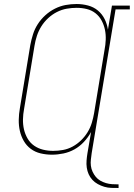

<svg xmlns="http://www.w3.org/2000/svg" viewBox="-20 -763 667 957"><path d="M571 174Q553 174 535 173.5Q517 173 500 168Q483 163 467.5 154.5Q452 146 440.5 133.5Q429 121 422 105.5Q415 90 412.5 72.5Q410 55 411.5 36.5Q413 18 416 0L434 -105Q419 -78 398 -55.5Q377 -33 351 -18.5Q325 -4 296 2Q267 8 239 8Q210 8 182.5 1.5Q155 -5 133.5 -21Q112 -37 98.5 -60.5Q85 -84 79 -110.5Q73 -137 73.5 -166Q74 -195 79 -223L131 -538Q136 -565 144.5 -592Q153 -619 168.5 -643Q184 -667 206 -687Q228 -707 254 -720Q280 -733 307 -738Q334 -743 362 -743Q391 -743 419 -735.5Q447 -728 468 -710.5Q489 -693 501.5 -668Q514 -643 518 -615L538 -735H627V-716H556L437 0Q435 16 433 32Q431 48 433 63.5Q435 79 441.5 93Q448 107 457.5 118.5Q467 130 480 137.5Q493 145 508 149.5Q523 154 539 155Q555 156 571 156ZM245 -11Q269 -11 294 -15.5Q319 -20 342 -32.5Q365 -45 384 -63.5Q403 -82 416.5 -104Q430 -126 437.5 -150.5Q445 -175 449 -199L501 -514Q506 -539 507 -565Q508 -591 503 -615Q498 -639 486.5 -660.5Q475 -682 456 -697Q437 -712 412.5 -718Q388 -724 362 -724Q337 -724 312 -719.5Q287 -715 263.5 -703Q240 -691 220 -672.5Q200 -654 186 -631.5Q172 -609 164 -584.5Q156 -560 152 -535L100 -220Q95 -194 94.5 -168Q94 -142 99.5 -118Q105 -94 117.5 -72.5Q130 -51 150 -37Q170 -23 194.5 -17Q219 -11 245 -11Z"/></svg>

Font: Iosevka Slab ThExObl
Style: Regular
Weight: 100
Width: 7
Italic angle: -9°
Monospace: yes
Designer: Belleve Invis
Foundry: Belleve Invis
Version: Version 11.1.1; ttfautohint (v1.8.3)